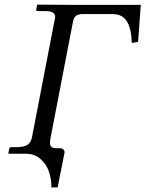

<svg xmlns="http://www.w3.org/2000/svg" viewBox="-20 -667 631 833"><path d="M92.8 0H18.1L16.1 -2L20 -21Q21.5 -28.8 28.8 -28.8H56.2Q85 -28.8 99.9 -39.3Q114.7 -49.8 119.1 -73.2L215.8 -574.2Q219.2 -585.9 219.2 -592.8Q219.2 -606.9 208.7 -613Q198.2 -619.1 172.9 -619.1H144Q135.7 -619.1 137.2 -626L141.1 -646L144 -647Q257.8 -646 271 -646H590.8L579.1 -484.9L551.8 -481Q550.3 -540.5 531.2 -573.2Q512.2 -606 466.8 -606H338.9Q320.8 -606 310.5 -599.1Q300.3 -592.3 296.9 -574.2L200.2 -73.2Q196.8 -56.2 196.8 -47.9Q196.8 -35.6 203.1 -29.8Q209.5 -23.9 226.1 -23.9H243.2Q249.5 -23.9 255.4 -18.3Q261.2 -12.7 259.8 -3.9L230 146H203.1Q203.1 108.9 192.1 76.9Q181.2 44.9 155.3 22.5Q129.4 0 92.8 0Z"/></svg>

Font: Common Serif SemiBold
Style: Italic
Weight: 600
Italic angle: -12°
Designer: Philipp H. Poll, Khaled Hosny
Foundry: Stefan Peev, Context Ltd.
Version: Version 1.026